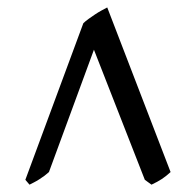

<svg xmlns="http://www.w3.org/2000/svg" viewBox="-20 -777 532 521"><path d="M442.9 -310.1Q430.7 -298.8 419.2 -291.3Q407.7 -283.7 391.1 -275.9L373 -289.1L234.9 -642.1L112.8 -310.1Q107.4 -305.2 100.6 -300Q93.8 -294.9 86.4 -290.3Q79.1 -285.6 72 -282Q64.9 -278.3 60.1 -275.9L48.8 -289.1L206.1 -713.9Q211.9 -719.7 220.5 -725.8Q229 -731.9 237.8 -737.8Q246.6 -743.7 255.4 -748.5Q264.2 -753.4 271 -756.8L442.9 -310.1Z"/></svg>

Font: GentiumAlt
Style: Regular
Weight: 400
Designer: J. Victor Gaultney
Version: Version 1.02; 2005; OFL release